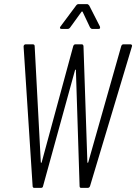

<svg xmlns="http://www.w3.org/2000/svg" viewBox="-20 -916 664 936"><path d="M139 -9 95 -689Q95 -694 98 -697Q101 -700 105 -700H139Q149 -700 149 -691L179 -124Q180 -122 181 -122Q182 -122 183 -124L337 -691Q340 -700 348 -700H378Q386 -700 387 -691L406 -124Q407 -122 408 -122Q409 -122 410 -124L571 -691Q574 -700 582 -700H616Q620 -700 622.5 -697Q625 -694 623 -689L419 -9Q416 0 407 0H376Q368 0 368 -9L350 -575Q349 -577 348 -577Q347 -577 346 -575L190 -9Q189 0 179 0H148Q139 0 139 -9ZM275 -787 351 -889Q356 -896 363 -896H404Q410 -896 415 -889L467 -787Q468 -785 468 -781Q468 -775 460 -775H430Q424 -775 419 -782L383 -858Q382 -860 380 -860Q378 -860 377 -858L322 -782Q317 -775 310 -775H280Q274 -775 272.5 -778.5Q271 -782 275 -787Z"/></svg>

Font: Barlow Condensed Light
Style: Italic
Weight: 300
Width: 3
Italic angle: -7°
Designer: Jeremy Tribby
Foundry: Tribby Type
Version: Version 1.408